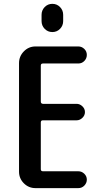

<svg xmlns="http://www.w3.org/2000/svg" viewBox="-20 -970 540 990"><path d="M194.3 -893.6Q194.3 -917 210.4 -933.6Q226.6 -950.2 250 -950.2Q273.4 -950.2 289.6 -933.6Q305.7 -917 305.7 -893.6V-861.3Q305.7 -837.9 289.6 -821.3Q273.4 -804.7 250 -804.7Q226.6 -804.7 210.4 -821.3Q194.3 -837.9 194.3 -861.3ZM163.1 0Q127.9 0 103 -24.9Q78.1 -49.8 78.1 -85V-644.5Q78.1 -679.7 103 -705.1Q127.9 -730.5 163.1 -730.5H383.8Q401.4 -730.5 414.6 -717.8Q427.7 -705.1 427.7 -687Q427.7 -668.9 415 -655.8Q402.3 -642.6 383.8 -642.6H201.2Q190.4 -642.6 190.4 -631.8V-446.3Q190.4 -435.5 201.2 -434.6H375Q391.6 -434.6 404.8 -421.9Q418 -409.2 418 -392.1Q418 -375 404.8 -362.3Q391.6 -349.6 375 -349.6H201.2Q190.4 -349.6 190.4 -338.9V-97.7Q190.4 -86.9 201.2 -86.9H383.8Q401.4 -86.9 414.6 -74.2Q427.7 -61.5 427.7 -43.9Q427.7 -26.4 415 -13.2Q402.3 0 383.8 0Z"/></svg>

Font: Rounded-X Mgen+ 1mn medium
Style: Regular
Weight: 500
Designer: [Source Han Sans]
Ryoko NISHIZUKA  (kana & ideographs); Paul D. Hunt (Latin, Greek & Cyrillic); Wenlong ZHANG  (bopomofo
Version: Version 1.059.20150602